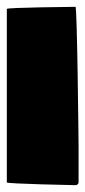

<svg xmlns="http://www.w3.org/2000/svg" viewBox="88 -566 250 562"><g transform="rotate(-90 213.0 -285.0)"><path d="M-40 -390C-44 -390 -48 -194 -48 -189C-48 -184 -44 -180 -40 -180H65C69 -180 474 -184 474 -189C474 -194 472 -390 468 -390Z"/></g></svg>

Font: PlasticEraser
Style: Regular
Weight: 400
Foundry: Cannot Into Space Fonts
Version: Version 0.43